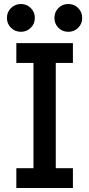

<svg xmlns="http://www.w3.org/2000/svg" viewBox="-20 -938 445 958"><path d="M61.5 -722.7H343.8V-624H258.3V-98.6H343.8V0H61.5V-98.6H147V-624H61.5ZM251.5 -848.6Q251.5 -877.9 271.5 -897.9Q291.5 -918 320.8 -918Q350.1 -918 370.1 -897.9Q390.1 -877.9 390.1 -848.6Q390.1 -819.3 370.1 -799.3Q350.1 -779.3 320.8 -779.3Q291.5 -779.3 271.5 -799.3Q251.5 -819.3 251.5 -848.6ZM14.6 -848.6Q14.6 -877.9 34.9 -897.9Q55.2 -918 84.5 -918Q113.3 -918 133.5 -897.9Q153.8 -877.9 153.8 -848.6Q153.8 -819.3 133.5 -799.3Q113.3 -779.3 84.5 -779.3Q55.2 -779.3 34.9 -799.3Q14.6 -819.3 14.6 -848.6Z"/></svg>

Font: Giphurs Medium
Style: Regular
Weight: 500
Version: Version 0.920; ttfautohint (v1.8.4.7-5d5b)